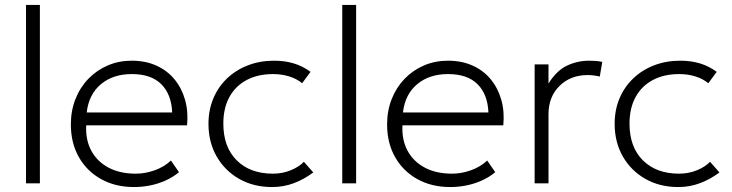

<svg xmlns="http://www.w3.org/2000/svg" viewBox="-20 -740 2956 775"><path d="M85 0V-720H141V0Z M521 15Q446 15 388.5 -16.8Q331 -48.5 298.5 -105.5Q266 -162.5 266 -238Q266 -293 284.5 -340Q303 -387 336.5 -421.8Q370 -456.5 414.8 -475.8Q459.5 -495 512 -495Q567.5 -495 611.2 -475.2Q655 -455.5 684.2 -420Q713.5 -384.5 727 -337Q740.5 -289.5 735 -234H328Q325 -175.5 348.5 -131.8Q372 -88 418 -63.5Q464 -39 528 -39Q566.5 -39 604.8 -52.8Q643 -66.5 670 -92L702.5 -45Q678 -24.5 647.5 -11Q617 2.5 584.8 8.8Q552.5 15 521 15ZM330 -286H675Q672 -359.5 631 -400.2Q590 -441 512 -441Q436.5 -441 387.5 -400.2Q338.5 -359.5 330 -286Z M1078.5 15Q1003 15 945 -18.2Q887 -51.5 854.2 -109Q821.5 -166.5 821.5 -240Q821.5 -296 841 -342.5Q860.5 -389 896.2 -423.2Q932 -457.5 980.5 -476.2Q1029 -495 1086.5 -495Q1129.5 -495 1165.5 -484.2Q1201.5 -473.5 1233.5 -450L1199.5 -404Q1178 -422 1147.5 -431.5Q1117 -441 1082.5 -441Q1021 -441 976 -417.2Q931 -393.5 906.2 -348.8Q881.5 -304 881.5 -241Q881.5 -146.5 935.5 -92.8Q989.5 -39 1081.5 -39Q1120.5 -39 1154.2 -53Q1188 -67 1206.5 -87L1244.5 -44Q1208 -16.5 1166.5 -0.8Q1125 15 1078.5 15Z M1361.5 0V-720H1417.5V0Z M1797.5 15Q1722.5 15 1665 -16.8Q1607.5 -48.5 1575 -105.5Q1542.5 -162.5 1542.5 -238Q1542.5 -293 1561 -340Q1579.5 -387 1613 -421.8Q1646.5 -456.5 1691.2 -475.8Q1736 -495 1788.5 -495Q1844 -495 1887.8 -475.2Q1931.5 -455.5 1960.8 -420Q1990 -384.5 2003.5 -337Q2017 -289.5 2011.5 -234H1604.5Q1601.5 -175.5 1625 -131.8Q1648.5 -88 1694.5 -63.5Q1740.5 -39 1804.5 -39Q1843 -39 1881.2 -52.8Q1919.5 -66.5 1946.5 -92L1979 -45Q1954.5 -24.5 1924 -11Q1893.5 2.5 1861.2 8.8Q1829 15 1797.5 15ZM1606.5 -286H1951.5Q1948.5 -359.5 1907.5 -400.2Q1866.5 -441 1788.5 -441Q1713 -441 1664 -400.2Q1615 -359.5 1606.5 -286Z M2138 0V-480H2194V-403Q2227 -455.5 2269 -475.2Q2311 -495 2358 -495Q2371 -495 2384.8 -494Q2398.5 -493 2411 -490L2401 -431Q2388.5 -434 2376.2 -435.5Q2364 -437 2352 -437Q2283 -437 2238.5 -393.2Q2194 -349.5 2194 -279V0Z M2718 15Q2642.5 15 2584.5 -18.2Q2526.5 -51.5 2493.8 -109Q2461 -166.5 2461 -240Q2461 -296 2480.5 -342.5Q2500 -389 2535.8 -423.2Q2571.5 -457.5 2620 -476.2Q2668.5 -495 2726 -495Q2769 -495 2805 -484.2Q2841 -473.5 2873 -450L2839 -404Q2817.5 -422 2787 -431.5Q2756.5 -441 2722 -441Q2660.5 -441 2615.5 -417.2Q2570.5 -393.5 2545.8 -348.8Q2521 -304 2521 -241Q2521 -146.5 2575 -92.8Q2629 -39 2721 -39Q2760 -39 2793.8 -53Q2827.5 -67 2846 -87L2884 -44Q2847.5 -16.5 2806 -0.8Q2764.5 15 2718 15Z"/></svg>

Font: Geologica Cursive Thin
Style: Regular
Weight: 250
Designer: Sindre Bremnes, Frode Helland
Foundry: Monokrom Skriftforlag AS
Version: Version 1.010;gftools[0.9.28]